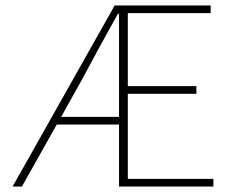

<svg xmlns="http://www.w3.org/2000/svg" viewBox="-20 -680 844 700"><path d="M280 -392 203 -254H414V-630H410Q378 -573 345.5 -513.5Q313 -454 280 -392ZM26 0 398 -660H748V-632H446V-366H696V-338H446V-28H758V0H414V-226H187L60 0Z"/></svg>

Font: TypoPRO Source Sans Pro
Style: Regular
Weight: 200
Designer: Paul D. Hunt
Foundry: Adobe Systems Incorporated
Version: Version 2.020;PS 2.000;hotconv 1.0.86;makeotf.lib2.5.63406